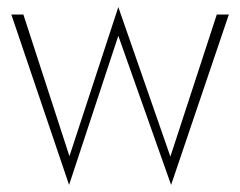

<svg xmlns="http://www.w3.org/2000/svg" viewBox="-20 -501 678 542"><path d="M12 -460H46L176 -60L314 -481L461 -59L592 -460H626L463 21L314 -400L175 21Z"/></svg>

Font: Jost* Thin
Style: Regular
Weight: 200
Version: Version 3.7